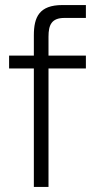

<svg xmlns="http://www.w3.org/2000/svg" viewBox="-20 -740 386 760"><path d="M114 -600V-520H16V-469H114V0H172V-469H320V-520H172V-595C172 -641 184 -669 235 -669H320V-720H227C135 -720 114 -672 114 -600Z"/></svg>

Font: Aspekta 250
Style: Regular
Weight: 250
Designer: Ivo Dolenc
Version: Version 2.000